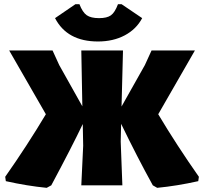

<svg xmlns="http://www.w3.org/2000/svg" viewBox="-20 -889 979 921"><path d="M563 -869 662 -802Q634 -749 578.5 -719.5Q523 -690 450 -690Q302 -690 244 -802L342 -869H361Q376 -830 396 -816Q416 -802 455 -802Q493 -802 512 -815.5Q531 -829 546 -869ZM204 12Q111 3 8 -20L5 -41Q111 -192 200 -341L24 -647H232L264 -577L375 -379L370 -647H570L563 -378L675 -577L707 -647H915L739 -341Q828 -192 934 -41L931 -20Q828 3 734 12L713 0Q638 -136 561 -295L559 -210L567 0H370L379 -190L377 -294Q325 -185 226 0Z"/></svg>

Font: Alegreya Sans Black
Style: Regular
Weight: 900
Designer: Juan Pablo del Peral
Foundry: Huerta Tipografica
Version: Version 2.007